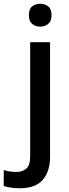

<svg xmlns="http://www.w3.org/2000/svg" viewBox="-78 -764 370 1024"><path d="M76 -683Q76 -716 93.5 -730Q111 -744 137 -744Q161 -744 179 -730Q197 -716 197 -683Q197 -651 179 -636.5Q161 -622 137 -622Q111 -622 93.5 -636.5Q76 -651 76 -683ZM26 240Q0 240 -21.5 236.5Q-43 233 -58 228V143Q-42 148 -26 150.5Q-10 153 10 153Q41 153 62 135.5Q83 118 83 69V-539H189V74Q189 149 150.5 194.5Q112 240 26 240Z"/></svg>

Font: Noto Sans Ol Chiki Medium
Style: Regular
Weight: 500
Designer: Monotype Design Team, Lewis McGuffie
Foundry: Monotype Imaging Inc.
Version: Version 2.003; ttfautohint (v1.8.4.7-5d5b)